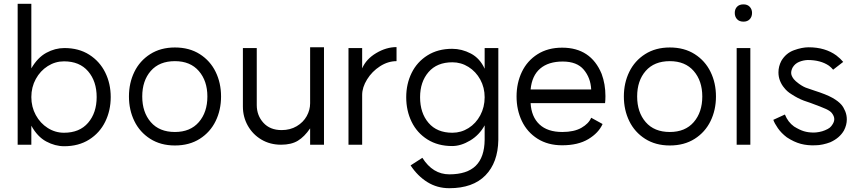

<svg xmlns="http://www.w3.org/2000/svg" viewBox="-20 -762 4531 1011"><path d="M489 -251Q489 -334 444 -386.5Q399 -439 317 -439Q271 -439 231.5 -414Q192 -389 168.5 -346Q145 -303 145 -251Q145 -199 168.5 -156Q192 -113 231.5 -88Q271 -63 317 -63Q399 -63 444 -115.5Q489 -168 489 -251ZM73 -742H145V-402Q178 -459 224 -484Q270 -509 319 -509Q395 -509 450 -474Q505 -439 534 -380.5Q563 -322 563 -251Q563 -180 534 -121Q505 -62 449.5 -27Q394 8 318 8Q270 8 223.5 -17Q177 -42 145 -100V0H73Z M1072 -254Q1072 -336 1027 -388Q982 -440 901 -440Q819 -440 774 -388.5Q729 -337 729 -254Q729 -171 774 -119Q819 -67 901 -67Q982 -67 1027 -119Q1072 -171 1072 -254ZM901 -512Q977 -512 1032 -477Q1087 -442 1115.5 -383.5Q1144 -325 1144 -254Q1144 -183 1115.5 -124.5Q1087 -66 1032 -31Q977 4 901 4Q826 4 771 -31Q716 -66 687.5 -124.5Q659 -183 659 -254Q659 -325 687.5 -383.5Q716 -442 771 -477Q826 -512 901 -512Z M1463 -77Q1508 -77 1542.5 -97.5Q1577 -118 1595 -150.5Q1613 -183 1613 -218V-513H1686V0H1613V-86Q1583 -42 1548.5 -21Q1514 0 1460 0Q1402 0 1356.5 -27Q1311 -54 1285 -100Q1259 -146 1259 -201V-509H1332V-209Q1332 -154 1367 -115.5Q1402 -77 1463 -77Z M2068 -514V-440Q2023 -440 1981 -413Q1939 -386 1913 -344Q1887 -302 1887 -262V0H1815V-509H1887V-402Q1908 -451 1961 -482.5Q2014 -514 2068 -514Z M2532 -250Q2532 -301 2509 -343Q2486 -385 2447 -409.5Q2408 -434 2362 -434Q2281 -434 2236.5 -382.5Q2192 -331 2192 -250Q2192 -167 2236.5 -115Q2281 -63 2362 -63Q2408 -63 2447 -87.5Q2486 -112 2509 -155Q2532 -198 2532 -250ZM2361 -505Q2412 -505 2459.5 -480Q2507 -455 2532 -400V-509H2604V-25Q2602 94 2536 161.5Q2470 229 2346 229Q2282 229 2230.5 197Q2179 165 2142 109L2204 69Q2259 156 2346 156Q2439 156 2485 111Q2531 66 2532 -26V-102Q2504 -51 2455.5 -22Q2407 7 2361 7Q2286 7 2231 -27.5Q2176 -62 2147.5 -120.5Q2119 -179 2119 -250Q2119 -320 2147.5 -378Q2176 -436 2231 -470.5Q2286 -505 2361 -505Z M2943 -438Q2868 -438 2824.5 -401Q2781 -364 2774 -291H3093Q3090 -352 3054 -395Q3018 -438 2943 -438ZM2940 -511Q3091 -511 3148 -373Q3168 -319 3168 -256Q3168 -234 3166 -219H2774Q2778 -147 2820.5 -107Q2863 -67 2941 -67Q3003 -67 3041.5 -89Q3080 -111 3093 -142L3153 -109Q3132 -62 3078 -29.5Q3024 3 2940 3Q2865 3 2810.5 -31.5Q2756 -66 2728 -124.5Q2700 -183 2700 -254Q2700 -325 2728 -383.5Q2756 -442 2810.5 -476.5Q2865 -511 2940 -511Z M3678 -254Q3678 -336 3633 -388Q3588 -440 3507 -440Q3425 -440 3380 -388.5Q3335 -337 3335 -254Q3335 -171 3380 -119Q3425 -67 3507 -67Q3588 -67 3633 -119Q3678 -171 3678 -254ZM3507 -512Q3583 -512 3638 -477Q3693 -442 3721.5 -383.5Q3750 -325 3750 -254Q3750 -183 3721.5 -124.5Q3693 -66 3638 -31Q3583 4 3507 4Q3432 4 3377 -31Q3322 -66 3293.5 -124.5Q3265 -183 3265 -254Q3265 -325 3293.5 -383.5Q3322 -442 3377 -477Q3432 -512 3507 -512Z M3931 -509V0H3859V-509ZM3895 -739Q3916 -739 3928 -726Q3940 -713 3940 -694Q3940 -674 3928 -661Q3916 -648 3895 -648Q3873 -648 3861 -661Q3849 -674 3849 -694Q3849 -714 3861 -726.5Q3873 -739 3895 -739Z M4123 -39Q4094 -61 4076 -87Q4058 -113 4052 -131L4113 -159Q4129 -119 4161 -96Q4190 -78 4213 -71Q4236 -64 4265 -64Q4277 -64 4293.5 -67Q4310 -70 4324 -76Q4341 -83 4349.5 -90Q4358 -97 4365 -109Q4373 -122 4373 -135Q4373 -150 4360 -167Q4351 -178 4329.5 -188Q4308 -198 4248 -220L4213 -232Q4181 -244 4149 -265Q4124 -280 4109 -300Q4096 -315 4087.5 -336Q4079 -357 4079 -381Q4079 -412 4094 -441Q4118 -482 4160.5 -497.5Q4203 -513 4238 -513Q4325 -513 4384 -470Q4406 -453 4420 -436L4367 -395Q4357 -407 4345 -416Q4301 -446 4233 -446Q4209 -445 4187.5 -436Q4166 -427 4154 -407Q4146 -392 4146 -378Q4146 -363 4160 -345Q4168 -335 4187 -321Q4212 -303 4233 -297L4268 -285Q4331 -265 4363 -247Q4395 -229 4411 -210Q4422 -197 4430.5 -176.5Q4439 -156 4439 -133Q4439 -104 4424 -75Q4401 -35 4352 -13Q4334 -6 4313 -1.5Q4292 3 4275 3Q4233 5 4197 -4.5Q4161 -14 4123 -39Z"/></svg>

Font: SUIT
Style: Regular
Weight: 400
Designer: Sunn Youn; Korean Glyphs from Source Han Sans (Sandoll Communications; Soo-young Jang, Joo-yeon Kang)
Foundry: Sunn
Version: Version 1.140